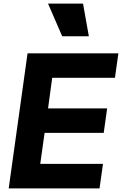

<svg xmlns="http://www.w3.org/2000/svg" viewBox="-20 -1039 673 1059"><path d="M28 0 132 -745H633L614 -610H268L245 -441H571L552 -306H226L202 -135H548L529 0ZM323 -839 245 -1019H438L470 -839Z"/></svg>

Font: Plus Jakarta Sans ExtraBold
Style: Italic
Weight: 800
Italic angle: -8°
Designer: Gumpita Rahayu
Foundry: Tokotype
Version: Version 2.071; ttfautohint (v1.8.4.7-5d5b);gftools[0.9.29]